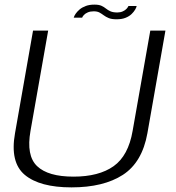

<svg xmlns="http://www.w3.org/2000/svg" viewBox="-20 -807 762 831"><path d="M289.5 4Q428 4 511.8 -50.2Q595.5 -104.5 618 -230.5L696 -674.5H630.5L554 -240.5Q535.5 -133 471.8 -87.8Q408 -42.5 298 -42.5Q188 -42.5 140.5 -88Q93 -133.5 112 -240.5L188.5 -674.5H123L45 -230.5Q22.5 -104.5 87.2 -50.2Q152 4 289.5 4ZM484.5 -723.5Q507.5 -723.5 523.5 -730Q539.5 -736.5 549.5 -746.2Q559.5 -756 565 -765.5Q570.5 -775 571.5 -781H536Q534 -776 528 -769.2Q522 -762.5 511.5 -757.8Q501 -753 488 -753Q469.5 -753 458.2 -758Q447 -763 438.5 -770Q430 -777 419 -782Q408 -787 388.5 -787Q367 -787 351 -781Q335 -775 324.2 -765.8Q313.5 -756.5 307.2 -747.2Q301 -738 299 -730.5H335.5Q337 -735.5 343.2 -742.2Q349.5 -749 360.2 -753.5Q371 -758 385.5 -758Q401 -758 410.5 -752.8Q420 -747.5 429 -740.8Q438 -734 450.5 -728.8Q463 -723.5 484.5 -723.5Z"/></svg>

Font: Anybody SemiExpanded Light
Style: Italic
Weight: 300
Width: 6
Italic angle: -10°
Version: Version 1.113;gftools[0.9.25]